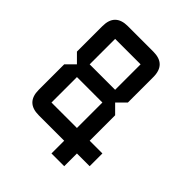

<svg xmlns="http://www.w3.org/2000/svg" viewBox="-171 -684 781 781"><g transform="rotate(45 219.5 -293.0)"><path d="M36.6 -512.7Q36.6 -585.9 109.9 -585.9H256.3Q329.6 -585.9 329.6 -512.7V-366.2L293 -329.6L329.6 -293V-146.5H402.8V-73.2H329.6V0H256.3V-73.2H109.9Q36.6 -73.2 36.6 -146.5V-293L73.2 -329.6L36.6 -366.2ZM109.9 -512.7V-366.2H256.3V-512.7ZM256.3 -293H109.9V-146.5H256.3Z"/></g></svg>

Font: BabelStone Khitan Seal Glyphs
Style: Regular
Weight: 400
Designer: Andrew West
Foundry: BabelStone
Version: Version 1.004